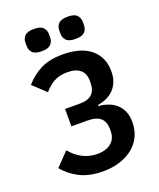

<svg xmlns="http://www.w3.org/2000/svg" viewBox="-165 -1008 929 1120"><g transform="rotate(-20 300.0 -447.5)"><path d="M280 12Q195 12 136 -18Q77 -48 39 -95L118 -177Q187 -95 282 -95Q338 -95 369 -121.5Q400 -148 400 -193V-207Q400 -252 374.5 -275Q349 -298 291 -298H194V-406H289Q386 -406 386 -500V-512Q386 -556 359 -579.5Q332 -603 278 -603Q230 -603 195.5 -584Q161 -565 134 -532L55 -606Q98 -656 153 -683Q208 -710 289 -710Q401 -710 462 -659.5Q523 -609 523 -521Q523 -484 512 -456.5Q501 -429 482 -409.5Q463 -390 437.5 -378.5Q412 -367 382 -362V-356Q414 -353 442 -343Q470 -333 491 -314.5Q512 -296 524.5 -267.5Q537 -239 537 -200Q537 -153 519 -114Q501 -75 467 -47Q433 -19 385.5 -3.5Q338 12 280 12ZM182 -769Q141 -769 125 -786Q109 -803 109 -827V-849Q109 -873 125 -890Q141 -907 182 -907Q223 -907 239 -890Q255 -873 255 -849V-827Q255 -803 239 -786Q223 -769 182 -769ZM392 -769Q351 -769 335 -786Q319 -803 319 -827V-849Q319 -873 335 -890Q351 -907 392 -907Q433 -907 449 -890Q465 -873 465 -849V-827Q465 -803 449 -786Q433 -769 392 -769Z"/></g></svg>

Font: IBM Plex Mono SmBld
Style: Regular
Weight: 600
Monospace: yes
Designer: Mike Abbink, Paul van der Laan, Pieter van Rosmalen
Foundry: Bold Monday
Version: Version 2.3